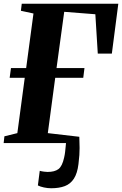

<svg xmlns="http://www.w3.org/2000/svg" viewBox="-22 -763 652 1024"><path d="M250.5 241Q232.5 241 212.5 236.8Q192.5 232.5 180 226L190 148Q200.5 151 213 152.5Q225.5 154 231.5 154Q269.5 154 289.8 138.8Q310 123.5 320 77.5Q323.5 62.5 325.2 48Q327 33.5 328 20.8Q329 8 330 0H-2.5L1.5 -36L70.5 -53L110 -348H29.5L36.5 -400H117.5L156.5 -691L89.5 -705.5L94 -743H609L574.5 -477H499.5L486.5 -687L320.5 -700L279.5 -400H428.5L422 -348H272.5L233 -53L401 -33.5Q402 -6 402.5 26.5Q403 59 396.5 112Q390.5 161.5 372.2 189.8Q354 218 323.8 229.5Q293.5 241 250.5 241Z"/></svg>

Font: Merriweather 72pt ExtraBold
Style: Italic
Weight: 800
Italic angle: -7.8°
Version: Version 2.101